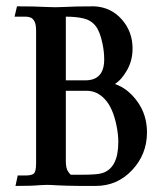

<svg xmlns="http://www.w3.org/2000/svg" viewBox="-20 -598 540 618"><path d="M288.1 0.5H238.3Q192.9 0 163.6 -1.5Q145 -2.9 130.4 -2.9Q120.1 -2.9 107.9 -2Q84 0.5 29.8 0.5L37.1 -33.2H62.5Q81.1 -33.2 88.6 -39.1Q96.2 -44.9 96.2 -73.2V-498Q96.2 -520 90.8 -529.5Q85.4 -539.1 77.9 -541.7Q70.3 -544.4 62.5 -544.4H26.9L34.7 -577.6Q92.3 -577.6 124.5 -575.7Q143.1 -574.7 157.7 -574.7Q171.9 -574.7 190.4 -575.7Q218.8 -577.6 284.2 -577.6Q337.4 -574.7 372.1 -535.4Q406.7 -496.1 406.7 -441.9Q406.7 -403.8 389.2 -372.6Q371.6 -341.3 349.6 -327.6Q391.1 -314 422.1 -271.2Q453.1 -228.5 453.1 -171.9Q453.1 -101.6 405.3 -50.5Q357.4 0.5 288.1 0.5ZM254.4 -339.4Q315.4 -339.4 315.4 -406.7Q315.4 -431.2 310.1 -456.5Q302.2 -496.1 287.6 -514.6Q272.9 -533.2 248.5 -538.8Q224.1 -544.4 191.9 -544.4V-339.4ZM244.1 -35.6Q292.5 -35.6 308.1 -40.5Q360.8 -56.2 360.8 -140.6Q360.8 -165.5 355 -193.8Q343.3 -251 317.9 -278.3Q292.5 -305.7 259.8 -305.7H191.9V-79.6Q191.9 -56.2 199.2 -45.9Q206.5 -35.6 208 -35.6Z"/></svg>

Font: Quaaykop
Style: Medium
Weight: 500
Designer: Tup Wanders
Foundry: Free font, DO NOT SELL
Version: Version 1.00;July 31, 2023;FontCreator 11.5.0.2430 64-bit